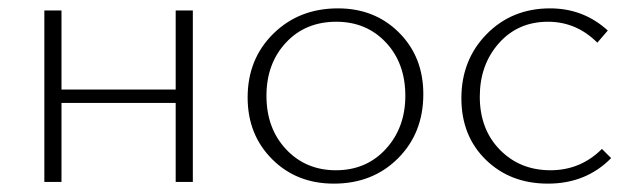

<svg xmlns="http://www.w3.org/2000/svg" viewBox="-20 -435 1509 459"><path d="M400 -410H441V0H400V-189H127V0H86V-410H127V-221H400Z M778 4Q689 4 630.5 -54.5Q572 -113 572 -202Q572 -294 633.5 -354.5Q695 -415 788 -415Q876 -415 934 -357Q992 -299 992 -210Q992 -117 931.5 -56.5Q871 4 778 4ZM783 -28Q856 -28 902.5 -79Q949 -130 949 -206Q949 -284 902.5 -333.5Q856 -383 784 -383Q710 -383 663.5 -333Q617 -283 617 -206Q617 -128 664 -78Q711 -28 783 -28Z M1290 4Q1200 4 1141.5 -53Q1083 -110 1083 -200Q1083 -292 1143.5 -353.5Q1204 -415 1295 -415Q1375 -415 1433 -362L1408 -333Q1358 -383 1290 -383Q1218 -383 1172.5 -331.5Q1127 -280 1127 -204Q1127 -126 1175 -77Q1223 -28 1296 -28Q1368 -28 1419 -79L1441 -57Q1381 4 1290 4Z"/></svg>

Font: EauTestText Light
Style: Regular
Weight: 300
Designer: Christian Thalmann (Catharsis Fonts)
Version: Version 0.001;PS 000.001;hotconv 1.0.88;makeotf.lib2.5.64775